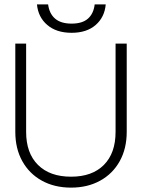

<svg xmlns="http://www.w3.org/2000/svg" viewBox="-20 -850 648 878"><path d="M463.5 -830Q458.5 -771.5 417.5 -735.8Q376.5 -700 307.5 -700Q238 -700 196.2 -735.8Q154.5 -771.5 149 -830H200Q205.5 -787.5 232 -764.8Q258.5 -742 307.5 -742Q356.5 -742 382.2 -764.8Q408 -787.5 413 -830ZM50 -650.5H99.5V-247Q99.5 -149.5 153.8 -95.8Q208 -42 305 -42Q401.5 -42 455 -95.8Q508.5 -149.5 508.5 -247V-650.5H559.5V-247Q559.5 -170.5 527.5 -113Q495.5 -55.5 438 -23.8Q380.5 8 305 8Q229 8 171.5 -23.8Q114 -55.5 82 -113Q50 -170.5 50 -247Z"/></svg>

Font: Overused Grotesk Light
Style: Regular
Weight: 300
Version: Version 0.004